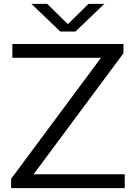

<svg xmlns="http://www.w3.org/2000/svg" viewBox="-20 -966 697 986"><path d="M37 0V-47.5L498.5 -669H43.5V-740H614V-692.5L152.5 -71H620.5V0ZM289.5 -804 141.5 -946H222.5L328.5 -842L434.5 -946H515.5L367.5 -804Z"/></svg>

Font: Encode Sans Exp
Style: Regular
Weight: 400
Width: 7
Designer: Multiple Designers
Foundry: Impallari Type
Version: Version 3.002; ttfautohint (v1.8.3) -l 8 -r 50 -G 200 -x 14 